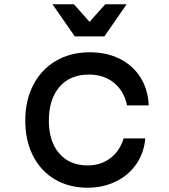

<svg xmlns="http://www.w3.org/2000/svg" viewBox="-20 -860 790 896"><path d="M98 -297Q98 -392 135.5 -464Q173 -536 241 -576Q309 -616 399 -616Q479 -616 540 -585Q601 -554 636 -498Q671 -442 674 -368H573Q559 -435 512 -473.5Q465 -512 395 -512Q307 -512 257.5 -454.5Q208 -397 208 -297Q208 -200 256.5 -144Q305 -88 389 -88Q450 -88 494.5 -121.5Q539 -155 557 -214H658Q652 -146 616 -94Q580 -42 520.5 -13Q461 16 389 16Q302 16 236 -23Q170 -62 134 -133Q98 -204 98 -297ZM467 -690H329L225 -840H325L431 -721H365L471 -840H571Z"/></svg>

Font: Martian Mono sWd Rg
Style: Regular
Weight: 400
Width: 6
Monospace: yes
Designer: Roman Shamin
Foundry: Evil Martians
Version: Version 1.000